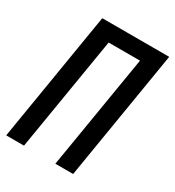

<svg xmlns="http://www.w3.org/2000/svg" viewBox="-177 -839 859 944"><g transform="rotate(30 252.5 -367.5)"><path d="M4 0 125 -735H505L384 0H283L390 -647H212L105 0Z"/></g></svg>

Font: Iosevka Semibold Oblique
Style: Regular
Weight: 600
Italic angle: -9°
Monospace: yes
Designer: Belleve Invis
Foundry: Belleve Invis
Version: Version 32.5.0; ttfautohint (v1.8.4)